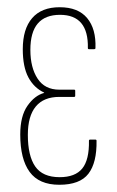

<svg xmlns="http://www.w3.org/2000/svg" viewBox="-20 -505 324 531"><path d="M144 6Q88 6 62 -29.5Q36 -65 36 -133Q36 -184 56 -212.5Q76 -241 102 -248V-249Q74 -262 58.5 -291Q43 -320 43 -369Q43 -425 69 -455Q95 -485 145 -485Q196 -485 221 -455Q246 -425 244 -372Q244 -369 240 -369H226Q223 -369 223 -372Q225 -464 146 -464Q105 -464 84.5 -440Q64 -416 64 -367Q64 -318 84 -287.5Q104 -257 144 -257H185Q188 -257 188 -254V-240Q188 -237 185 -237H144Q101 -237 79 -210.5Q57 -184 57 -132Q57 -74 77.5 -44.5Q98 -15 145 -15Q188 -15 207.5 -39Q227 -63 226 -116Q226 -119 230 -119H243Q247 -119 247 -116Q248 -55 224.5 -24.5Q201 6 144 6Z"/></svg>

Font: Sofia Sans Extra Condensed Thin
Style: Regular
Weight: 250
Version: Version 4.100